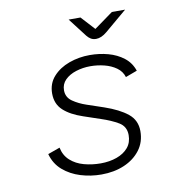

<svg xmlns="http://www.w3.org/2000/svg" viewBox="-78 -746 788 831"><g transform="rotate(-10 316.0 -330.5)"><path d="M302 12Q255 12 211 -1.5Q167 -15 134.5 -43Q102 -71 90 -115L143 -134Q150 -99 174.5 -77Q199 -55 234 -45.5Q269 -36 307 -36Q346 -36 378 -47.5Q410 -59 428.5 -81Q447 -103 447 -136Q447 -174 415.5 -192.5Q384 -211 341 -225L267 -250Q213 -268 182.5 -296Q152 -324 152 -370Q152 -414 179.5 -444.5Q207 -475 250 -490.5Q293 -506 341 -506Q383 -506 421.5 -495.5Q460 -485 489 -462.5Q518 -440 530 -404L479 -385Q471 -411 448.5 -427Q426 -443 396 -450.5Q366 -458 335 -458Q302 -458 272 -448.5Q242 -439 223.5 -420.5Q205 -402 205 -375Q205 -344 231 -326Q257 -308 290 -297L364 -272Q428 -250 464 -221Q500 -192 500 -144Q500 -96 473.5 -61Q447 -26 402.5 -7Q358 12 302 12ZM381 -570Q368 -570 358.5 -575.5Q349 -581 341 -591L278 -673H330L385 -613L468 -673H526L429 -591Q404 -570 381 -570Z"/></g></svg>

Font: Atkinson Hyperlegible Mono ExtraLight
Style: Italic
Weight: 200
Italic angle: -12°
Monospace: yes
Designer: Elliott Scott, Megan Eiswerth, Linus Boman, Theodore Petrosky, Letters from Sweden
Foundry: Applied Design Works, Letters from Sweden
Version: Version 2.001